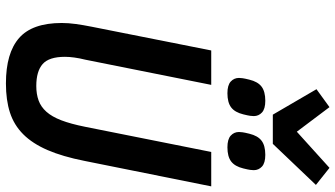

<svg xmlns="http://www.w3.org/2000/svg" viewBox="-268 -880 1159 664"><g transform="rotate(90 312.0 -547.5)"><path d="M273 -698 186 -263Q181 -243 178.5 -225Q176 -207 176 -192Q176 -137 201 -115Q226 -93 277 -93Q305 -93 327 -101Q349 -109 366 -128Q383 -147 395.5 -179.5Q408 -212 418 -262L505 -698H624L536 -260Q521 -184 498.5 -132Q476 -80 444 -48Q412 -16 369 -2Q326 12 268 12Q163 12 111 -33.5Q59 -79 59 -181Q59 -204 62.5 -229.5Q66 -255 72 -285L154 -698ZM376 -911 288 -1062 350 -1107 435 -994 560 -1107 619 -1060 477 -911ZM302 -754Q274 -754 261.5 -765.5Q249 -777 249 -794Q249 -799 250 -806.5Q251 -814 255 -830Q262 -859 279 -872Q296 -885 328 -885Q356 -885 368.5 -873.5Q381 -862 381 -845Q381 -840 380 -832.5Q379 -825 375 -809Q368 -780 351 -767Q334 -754 302 -754ZM489 -754Q461 -754 448.5 -765.5Q436 -777 436 -794Q436 -799 437 -806.5Q438 -814 442 -830Q449 -859 466 -872Q483 -885 515 -885Q543 -885 555.5 -873.5Q568 -862 568 -845Q568 -840 567 -832.5Q566 -825 562 -809Q555 -780 538 -767Q521 -754 489 -754Z"/></g></svg>

Font: IBM Plex Sans Condensed SemiBold
Style: Italic
Weight: 600
Width: 3
Italic angle: -11°
Designer: Mike Abbink, Paul van der Laan, Pieter van Rosmalen
Foundry: Bold Monday
Version: Version 1.3